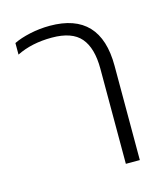

<svg xmlns="http://www.w3.org/2000/svg" viewBox="-88 -620 600 690"><g transform="rotate(-15 211.5 -275.0)"><path d="M296 -354Q296 -431 263.5 -469Q231 -507 156 -507Q81 -507 25 -479V-522Q49 -534 85.5 -542Q122 -550 160 -550Q348 -550 348 -351V0H296Z"/></g></svg>

Font: Prompt ExtraLight
Style: Regular
Weight: 275
Designer: Katatrad Team
Foundry: CadsonDemak
Version: Version 1.000